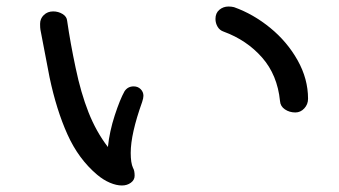

<svg xmlns="http://www.w3.org/2000/svg" viewBox="-20 -625 1040 589"><path d="M925 -322Q925 -305 913.5 -292.5Q902 -280 886 -280Q868 -280 854 -289.5Q840 -299 839 -315Q831 -395 784 -448.5Q737 -502 666 -528Q654 -532 647.5 -543Q641 -554 641 -567Q641 -585 653 -595Q665 -605 681 -605Q690 -605 698 -603Q757 -582 809 -539.5Q861 -497 893 -440Q925 -383 925 -322ZM420 -331Q420 -324 416 -312Q381 -214 381 -156Q381 -125 388 -110Q393 -102 393 -86Q393 -73 381.5 -64.5Q370 -56 354 -56Q337 -56 317 -64.5Q297 -73 278 -89Q221 -137 187 -212.5Q153 -288 132 -388L104 -534Q103 -539 103 -552Q103 -568 114.5 -579Q126 -590 143 -590Q159 -590 172 -582Q185 -574 186 -561Q196 -492 212 -417Q228 -340 251.5 -280.5Q275 -221 311 -174Q316 -222 332 -271Q348 -320 362 -345Q372 -360 390 -360Q403 -360 411.5 -351.5Q420 -343 420 -331Z"/></svg>

Font: Tsukimi Rounded Medium
Style: Regular
Weight: 500
Designer: Takashi Funayama
Foundry: Takashi Funayama
Version: Version 1.032; ttfautohint (v1.8.3)